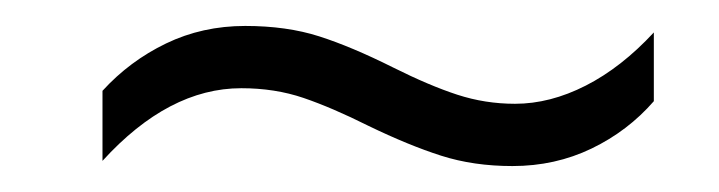

<svg xmlns="http://www.w3.org/2000/svg" viewBox="-20 -427 554 148"><path d="M264 -330Q236 -344 214 -351.5Q192 -359 166 -359Q110 -359 59 -303V-357Q80 -380 108 -393.5Q136 -407 169 -407Q201 -407 226 -399Q251 -391 283 -375Q311 -361 332.5 -354Q354 -347 377 -347Q404 -347 431.5 -361Q459 -375 484 -402V-349Q464 -326 436 -312.5Q408 -299 375 -299Q345 -299 320 -307Q295 -315 264 -330Z"/></svg>

Font: Noto Sans SemiCondensed Light
Style: Italic
Weight: 300
Width: 4
Italic angle: -12°
Designer: Monotype Design Team
Foundry: Monotype Imaging Inc.
Version: Version 2.013; ttfautohint (v1.8.4.7-5d5b)